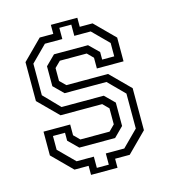

<svg xmlns="http://www.w3.org/2000/svg" viewBox="-117 -842 874 984"><g transform="rotate(-15 320.5 -350.0)"><path d="M244 48V0H169L66 -103V-229H207.5V-172L238 -141.5H393L423.5 -172V-257L393 -287.5H172L69 -390.5V-597L172 -700H244V-748H384.5V-700H452.5L555.5 -597V-471H414V-528L383.5 -558.5H241L210 -528V-459.5L241 -429H462L565 -326V-103L462 0H384.5V48ZM282 21H345.5V-38.5H443.5L527 -122V-307.5L443.5 -391.5H221.5L170 -442.5V-548L220.5 -598H401L452 -548V-508H516V-579L432.5 -662.5H345.5V-722H282V-662.5H189.5L106 -579V-411.5L188 -327H412L462.5 -277V-153L412 -102.5H222L171 -153V-195H107V-122L190.5 -38.5H282Z"/></g></svg>

Font: Tourney Condensed
Style: Regular
Weight: 400
Width: 3
Designer: Tyler Finck
Foundry: Etcetera Type Co
Version: Version 1.010; ttfautohint (v1.8.3)